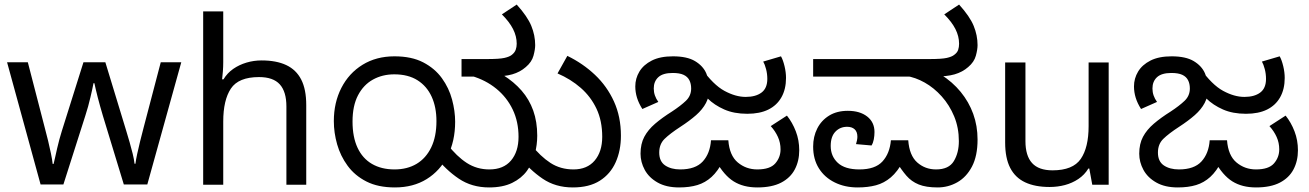

<svg xmlns="http://www.w3.org/2000/svg" viewBox="-20 -810 5742 842"><path d="M431 -303Q425 -324 419 -344.5Q413 -365 408.5 -383.5Q404 -402 400 -418Q396 -434 394 -445H390Q388 -434 384.5 -418Q381 -402 376.5 -383Q372 -364 366.5 -343.5Q361 -323 354 -302L258 -1H158L11 -537H102L176 -251Q184 -222 191 -192.5Q198 -163 203.5 -136.5Q209 -110 211 -91H215Q218 -103 222 -121Q226 -139 230.5 -159Q235 -179 240.5 -199Q246 -219 251 -235L346 -537H442L534 -235Q541 -212 548.5 -186Q556 -160 562 -135.5Q568 -111 570 -92H574Q576 -109 581.5 -134.5Q587 -160 594.5 -190.5Q602 -221 610 -251L685 -537H775L626 -1H523Z M959 -537Q959 -518 957.5 -498Q956 -478 954 -462H960Q977 -490 1003 -508Q1029 -526 1061 -535.5Q1093 -545 1127 -545Q1192 -545 1235.5 -524.5Q1279 -504 1301 -461Q1323 -418 1323 -349V0H1236V-343Q1236 -408 1207 -440Q1178 -472 1116 -472Q1026 -472 992.5 -421.5Q959 -371 959 -277V0H871V-760H959Z M1712 12Q1638 12 1587 -14Q1536 -40 1504.5 -83Q1473 -126 1458.5 -177Q1444 -228 1444 -279Q1444 -360 1477 -424.5Q1510 -489 1570 -526Q1630 -563 1710 -563Q1785 -563 1836 -536.5Q1887 -510 1918 -467Q1949 -424 1962.5 -373.5Q1976 -323 1976 -276Q1976 -191 1943 -126Q1910 -61 1851 -24.5Q1792 12 1712 12ZM1710 -67Q1766 -67 1807 -91.5Q1848 -116 1871 -163.5Q1894 -211 1894 -279Q1894 -340 1873 -386Q1852 -432 1811 -458Q1770 -484 1709 -484Q1657 -484 1615.5 -461Q1574 -438 1550 -392Q1526 -346 1526 -277Q1526 -209 1548 -162Q1570 -115 1611.5 -91Q1653 -67 1710 -67ZM2125 12Q2049 12 1992 -26.5Q1935 -65 1890 -123L1942 -177Q1983 -124 2027 -95.5Q2071 -67 2126 -67Q2188 -67 2221 -106Q2254 -145 2254 -210Q2254 -276 2228.5 -329.5Q2203 -383 2156.5 -421Q2110 -459 2048 -477L2186 -481Q2234 -451 2267.5 -412.5Q2301 -374 2318.5 -325Q2336 -276 2336 -215Q2336 -175 2325.5 -134.5Q2315 -94 2291 -61Q2267 -28 2226 -8Q2185 12 2125 12ZM2492 12Q2416 12 2359.5 -26.5Q2303 -65 2257 -123L2308 -177Q2350 -124 2394 -95.5Q2438 -67 2495 -67Q2555 -67 2588 -106Q2621 -145 2621 -210Q2621 -280 2596 -333Q2571 -386 2527 -424.5Q2483 -463 2425 -488L2468 -565Q2536 -532 2589 -482Q2642 -432 2672.5 -365Q2703 -298 2703 -215Q2703 -150 2680 -98.5Q2657 -47 2610.5 -17.5Q2564 12 2492 12ZM2327 -612Q2327 -593 2319.5 -565.5Q2312 -538 2286 -516Q2261 -494 2226.5 -484Q2192 -474 2134 -474H2004V-551H2116Q2170 -551 2192 -556Q2214 -561 2224 -569Q2237 -579 2241.5 -591.5Q2246 -604 2246 -618Q2246 -651 2230 -682.5Q2214 -714 2181 -747L2246 -790Q2293 -738 2310 -696.5Q2327 -655 2327 -612Z M3301 12Q3240 12 3197.5 -14.5Q3155 -41 3120 -104H3151Q3128 -59 3100.5 -34Q3073 -9 3038.5 1.5Q3004 12 2958 12Q2902 12 2864 -9.5Q2826 -31 2807.5 -65Q2789 -99 2789 -136Q2789 -179 2805.5 -210Q2822 -241 2853 -267.5Q2884 -294 2927 -321Q2965 -346 2988 -368Q3011 -390 3011 -422Q3011 -443 3003 -458.5Q2995 -474 2977.5 -482Q2960 -490 2930 -490Q2887 -490 2867 -471.5Q2847 -453 2847 -422Q2847 -406 2852 -391.5Q2857 -377 2867 -363L2797 -332Q2781 -357 2773.5 -381.5Q2766 -406 2766 -431Q2766 -466 2784 -496Q2802 -526 2838.5 -544.5Q2875 -563 2931 -563Q2993 -563 3028 -542Q3063 -521 3077 -489Q3091 -457 3091 -423Q3091 -387 3076 -358.5Q3061 -330 3032.5 -305Q3004 -280 2964 -254Q2918 -224 2894.5 -201Q2871 -178 2871 -141Q2871 -102 2897 -84.5Q2923 -67 2963 -67Q3030 -67 3062 -102Q3094 -137 3098 -195H3174Q3179 -128 3215.5 -97.5Q3252 -67 3301 -67Q3357 -67 3380 -93.5Q3403 -120 3403 -155Q3403 -184 3391.5 -209.5Q3380 -235 3360 -257L3431 -303Q3455 -273 3470 -234Q3485 -195 3485 -151Q3485 -104 3465.5 -67Q3446 -30 3405.5 -9Q3365 12 3301 12ZM3257 -311Q3199 -311 3156 -330Q3113 -349 3083.5 -378Q3054 -407 3036 -438L3018 -469L3056 -511Q3108 -438 3157 -411.5Q3206 -385 3250 -385Q3294 -385 3319.5 -404Q3345 -423 3345 -464Q3345 -486 3339.5 -507Q3334 -528 3327 -540L3405 -563Q3414 -547 3420.5 -520Q3427 -493 3427 -468Q3427 -419 3407 -383.5Q3387 -348 3349.5 -329.5Q3312 -311 3257 -311Z M3741 12Q3685 12 3640.5 -10Q3596 -32 3571 -72Q3546 -112 3546 -167Q3546 -211 3564 -246.5Q3582 -282 3616 -303Q3650 -324 3698 -324Q3751 -324 3783 -299Q3815 -274 3815 -231Q3815 -215 3812 -199Q3809 -183 3802 -172L3734 -178Q3736 -184 3738 -193.5Q3740 -203 3740 -210Q3740 -232 3728 -243Q3716 -254 3695 -254Q3664 -254 3643.5 -232.5Q3623 -211 3623 -170Q3623 -125 3654 -96Q3685 -67 3749 -67Q3818 -67 3850 -102Q3882 -137 3887 -195H3963Q3968 -128 4002.5 -97.5Q4037 -67 4085 -67Q4141 -67 4163 -103.5Q4185 -140 4185 -191Q4185 -250 4164.5 -299.5Q4144 -349 4110 -387Q4076 -425 4035 -448Q3994 -471 3953 -477L4106 -483Q4157 -451 4193 -407Q4229 -363 4248 -310.5Q4267 -258 4267 -198Q4267 -126 4242.5 -79.5Q4218 -33 4178 -10.5Q4138 12 4092 12Q4041 12 4009 -1Q3977 -14 3955 -39.5Q3933 -65 3911 -101L3942 -105Q3916 -57 3886.5 -32Q3857 -7 3821.5 2.5Q3786 12 3741 12ZM3546 -474V-551H4056Q4110 -551 4132 -556Q4154 -561 4164 -569Q4178 -579 4182 -591.5Q4186 -604 4186 -618Q4186 -651 4170 -682.5Q4154 -714 4121 -747L4186 -790Q4233 -738 4250 -696.5Q4267 -655 4267 -612Q4267 -593 4259.5 -565.5Q4252 -538 4226 -516Q4201 -494 4166.5 -484Q4132 -474 4074 -474Z M4842 -536V0H4770L4757 -71H4753Q4736 -43 4709 -25Q4682 -7 4650 1.5Q4618 10 4583 10Q4519 10 4475.5 -10.5Q4432 -31 4410 -74Q4388 -117 4388 -185V-536H4477V-191Q4477 -127 4506 -95Q4535 -63 4596 -63Q4685 -63 4719.5 -113Q4754 -163 4754 -257V-536Z M5488 12Q5427 12 5384.5 -14.5Q5342 -41 5307 -104H5338Q5315 -59 5287.5 -34Q5260 -9 5225.5 1.5Q5191 12 5145 12Q5089 12 5051 -9.5Q5013 -31 4994.5 -65Q4976 -99 4976 -136Q4976 -179 4992.5 -210Q5009 -241 5040 -267.5Q5071 -294 5114 -321Q5152 -346 5175 -368Q5198 -390 5198 -422Q5198 -443 5190 -458.5Q5182 -474 5164.5 -482Q5147 -490 5117 -490Q5074 -490 5054 -471.5Q5034 -453 5034 -422Q5034 -406 5039 -391.5Q5044 -377 5054 -363L4984 -332Q4968 -357 4960.5 -381.5Q4953 -406 4953 -431Q4953 -466 4971 -496Q4989 -526 5025.5 -544.5Q5062 -563 5118 -563Q5180 -563 5215 -542Q5250 -521 5264 -489Q5278 -457 5278 -423Q5278 -387 5263 -358.5Q5248 -330 5219.5 -305Q5191 -280 5151 -254Q5105 -224 5081.5 -201Q5058 -178 5058 -141Q5058 -102 5084 -84.5Q5110 -67 5150 -67Q5217 -67 5249 -102Q5281 -137 5285 -195H5361Q5366 -128 5402.5 -97.5Q5439 -67 5488 -67Q5544 -67 5567 -93.5Q5590 -120 5590 -155Q5590 -184 5578.5 -209.5Q5567 -235 5547 -257L5618 -303Q5642 -273 5657 -234Q5672 -195 5672 -151Q5672 -104 5652.5 -67Q5633 -30 5592.5 -9Q5552 12 5488 12ZM5444 -311Q5386 -311 5343 -330Q5300 -349 5270.5 -378Q5241 -407 5223 -438L5205 -469L5243 -511Q5295 -438 5344 -411.5Q5393 -385 5437 -385Q5481 -385 5506.5 -404Q5532 -423 5532 -464Q5532 -486 5526.5 -507Q5521 -528 5514 -540L5592 -563Q5601 -547 5607.5 -520Q5614 -493 5614 -468Q5614 -419 5594 -383.5Q5574 -348 5536.5 -329.5Q5499 -311 5444 -311Z"/></svg>

Font: hexkannada15
Style: Book
Weight: 400
Designer: Jelle Bosma - Monotype Design Team
Foundry: Monotype Imaging Inc.
Version: Version 2.003